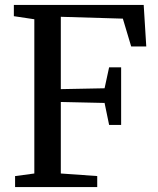

<svg xmlns="http://www.w3.org/2000/svg" viewBox="-20 -763 646 783"><path d="M120 -55.5V-684.5L36.5 -697V-743H566L576.5 -573.5H515L481 -687L228 -694.5V-399.5L406.5 -403L425 -488.5H474V-253.5H425L406.5 -343L228 -347V-55.5L376.5 -45V0H41.5V-45Z"/></svg>

Font: Merriweather 36pt
Style: Regular
Weight: 400
Designer: Eben Sorkin
Foundry: Eben Sorkin
Version: Version 2.100